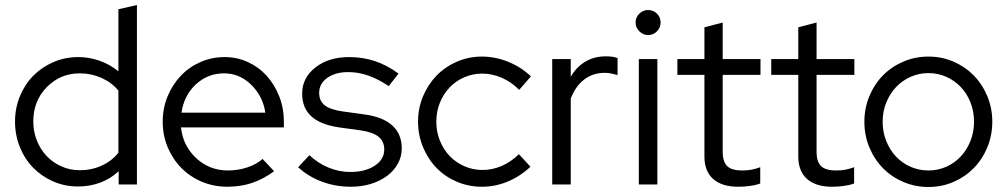

<svg xmlns="http://www.w3.org/2000/svg" viewBox="-20 -737 4024 767"><path d="M454 0V-53Q422 -23 380.5 -7.5Q339 8 292 8Q239 8 193 -12Q147 -32 113 -66.5Q79 -101 59.5 -149Q40 -197 40 -251Q40 -305 59.5 -352.5Q79 -400 113 -434.5Q147 -469 193.5 -489Q240 -509 293 -509Q336 -509 377.5 -494.5Q419 -480 453 -452V-700L527 -717V0ZM113 -252Q113 -211 127.5 -175Q142 -139 167 -113Q192 -87 226 -72Q260 -57 299 -57Q346 -57 386.5 -75.5Q427 -94 453 -127V-375Q427 -407 386 -425.5Q345 -444 299 -444Q221 -444 167 -389Q113 -334 113 -252Z M1075 -53Q1033 -22 987.5 -6.5Q942 9 888 9Q834 9 786.5 -11Q739 -31 704.5 -66Q670 -101 650 -148.5Q630 -196 630 -251Q630 -305 649.5 -352Q669 -399 702 -434Q735 -469 780.5 -489Q826 -509 877 -509Q927 -509 970.5 -489Q1014 -469 1045.5 -434Q1077 -399 1095.5 -352Q1114 -305 1114 -251V-228H703Q711 -154 764 -105Q817 -56 891 -56Q930 -56 967 -68Q1004 -80 1029 -102ZM875 -444Q810 -444 762.5 -400Q715 -356 705 -287H1040Q1030 -353 983.5 -398.5Q937 -444 875 -444Z M1171 -69 1216 -117Q1250 -85 1292.5 -67.5Q1335 -50 1379 -50Q1439 -50 1477 -75Q1515 -100 1515 -140Q1515 -172 1492.5 -190.5Q1470 -209 1422 -216L1335 -228Q1260 -239 1223.5 -272.5Q1187 -306 1187 -363Q1187 -426 1240 -467.5Q1293 -509 1375 -509Q1429 -509 1477.5 -493Q1526 -477 1572 -443L1533 -393Q1491 -421 1451.5 -435Q1412 -449 1371 -449Q1320 -449 1287.5 -426Q1255 -403 1255 -366Q1255 -334 1277 -316.5Q1299 -299 1348 -292L1435 -280Q1510 -270 1547.5 -235.5Q1585 -201 1585 -144Q1585 -112 1569.5 -83.5Q1554 -55 1526.5 -34.5Q1499 -14 1462 -2.5Q1425 9 1382 9Q1320 9 1265.5 -11.5Q1211 -32 1171 -69Z M1907 -58Q1947 -58 1984 -74Q2021 -90 2053 -121L2099 -71Q2059 -33 2009 -12Q1959 9 1905 9Q1852 9 1805 -11Q1758 -31 1724 -66Q1690 -101 1670 -149Q1650 -197 1650 -251Q1650 -305 1670 -352.5Q1690 -400 1724 -435Q1758 -470 1805 -490.5Q1852 -511 1905 -511Q1959 -511 2010.5 -490Q2062 -469 2101 -432L2054 -378Q2024 -409 1985 -426Q1946 -443 1906 -443Q1868 -443 1834 -428Q1800 -413 1775.5 -387Q1751 -361 1737 -326Q1723 -291 1723 -251Q1723 -210 1737.5 -174.5Q1752 -139 1776.5 -113.5Q1801 -88 1835 -73Q1869 -58 1907 -58Z M2186 0V-501H2260V-430Q2282 -469 2318 -490.5Q2354 -512 2400 -512Q2414 -512 2425 -510.5Q2436 -509 2447 -505V-437Q2434 -441 2421 -443.5Q2408 -446 2395 -446Q2349 -446 2314 -419.5Q2279 -393 2260 -343V0Z M2569 -597Q2549 -597 2534 -612Q2519 -627 2519 -647Q2519 -668 2534 -682.5Q2549 -697 2569 -697Q2590 -697 2604.5 -682.5Q2619 -668 2619 -647Q2619 -627 2604.5 -612Q2590 -597 2569 -597ZM2606 -501V0H2532V-501Z M2794 -112V-438H2686V-501H2794V-628L2867 -647V-501H3018V-438H2867V-131Q2867 -91 2885 -73.5Q2903 -56 2944 -56Q2965 -56 2981.5 -59Q2998 -62 3017 -69V-4Q2998 3 2974.5 6Q2951 9 2929 9Q2864 9 2829 -22Q2794 -53 2794 -112Z M3169 -112V-438H3061V-501H3169V-628L3242 -647V-501H3393V-438H3242V-131Q3242 -91 3260 -73.5Q3278 -56 3319 -56Q3340 -56 3356.5 -59Q3373 -62 3392 -69V-4Q3373 3 3349.5 6Q3326 9 3304 9Q3239 9 3204 -22Q3169 -53 3169 -112Z M3433 -251Q3433 -305 3453 -353Q3473 -401 3507.5 -436Q3542 -471 3589 -491Q3636 -511 3689 -511Q3742 -511 3788.5 -491Q3835 -471 3869.5 -436Q3904 -401 3924 -353Q3944 -305 3944 -251Q3944 -196 3924 -148Q3904 -100 3869.5 -65Q3835 -30 3788.5 -10Q3742 10 3689 10Q3636 10 3589 -10Q3542 -30 3507.5 -65Q3473 -100 3453 -148Q3433 -196 3433 -251ZM3689 -56Q3727 -56 3760.5 -71Q3794 -86 3818.5 -112.5Q3843 -139 3857 -174.5Q3871 -210 3871 -251Q3871 -292 3857 -327.5Q3843 -363 3818.5 -389Q3794 -415 3760.5 -430Q3727 -445 3689 -445Q3651 -445 3617.5 -430Q3584 -415 3559.5 -389Q3535 -363 3520.5 -327.5Q3506 -292 3506 -251Q3506 -210 3520 -174.5Q3534 -139 3558.5 -112.5Q3583 -86 3617 -71Q3651 -56 3689 -56Z"/></svg>

Font: Red Hat Display
Style: Regular
Weight: 400
Designer: Pentagram / MCKL
Foundry: Pentagram / MCKL
Version: Version 1.003; Red Hat Display